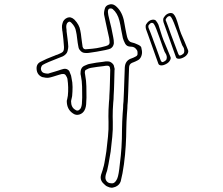

<svg xmlns="http://www.w3.org/2000/svg" viewBox="-20 -829 1040 897"><path d="M621 -622Q638 -615 640 -607.5Q642 -600 643 -592Q645 -578 639.5 -565Q634 -552 623 -547Q614 -542 601 -537L598 -536Q583 -530 583 -513Q582 -499 582 -485Q582 -471 581 -457Q580 -443 580 -428.5Q580 -414 579 -399Q578 -388 578 -376.5Q578 -365 577 -354Q576 -346 575.5 -338Q575 -330 575 -322L573 -296Q572 -279 571 -260.5Q570 -242 570 -225Q570 -193 567.5 -149.5Q565 -106 559 -61.5Q553 -17 544 18Q538 36 519 44Q515 45 510.5 46.5Q506 48 502 48Q493 48 483 43Q477 41 471.5 36Q466 31 460 25Q446 9 452 -12L455 -21Q457 -25 457 -27Q459 -32 460 -36Q461 -40 462 -44Q465 -52 468 -68.5Q471 -85 473.5 -101Q476 -117 477 -123Q481 -157 484.5 -191Q488 -225 487 -259Q486 -285 487 -316Q488 -325 488 -333.5Q488 -342 489 -351Q490 -359 490.5 -367Q491 -375 491 -383Q493 -412 493.5 -442Q494 -472 495 -502Q495 -507 494 -510L493 -515Q493 -517 489.5 -519.5Q486 -522 484 -522H476L463 -520Q449 -519 434 -516.5Q419 -514 405 -512Q396 -511 384 -504Q377 -501 377 -496Q376 -492 376.5 -487.5Q377 -483 378 -478Q383 -452 383.5 -425.5Q384 -399 384 -373L383 -353Q383 -329 375 -314Q367 -299 351 -294Q335 -289 321 -299Q292 -318 292 -357V-358L294 -366Q295 -370 295.5 -374Q296 -378 297 -382Q301 -420 295 -461Q294 -467 287 -477.5Q280 -488 257 -480L244 -476Q241 -475 228 -471Q215 -467 208 -466Q201 -465 193 -466Q185 -467 177 -469Q153 -479 151 -506Q149 -531 171 -541Q184 -548 198 -554Q212 -560 225 -565L233 -568Q237 -570 241 -571.5Q245 -573 249 -574Q254 -576 264.5 -581Q275 -586 277 -593Q279 -597 279 -609Q278 -628 276 -646Q274 -664 272 -681L271 -685Q270 -693 269.5 -702Q269 -711 272 -720Q276 -738 294 -746Q311 -753 328 -737Q351 -713 355 -687Q357 -679 358 -670.5Q359 -662 360 -654L363 -631L366 -610Q370 -597 383 -599Q413 -601 431.5 -604Q450 -607 475 -614Q481 -616 485 -618Q491 -622 492 -628Q492 -633 491.5 -639Q491 -645 490 -651Q488 -662 485 -673.5Q482 -685 480 -696Q477 -711 473.5 -726Q470 -741 467 -757Q464 -768 469 -786Q472 -802 488 -807Q504 -813 518 -803Q547 -781 558 -737Q560 -727 562 -716Q564 -705 566 -694L571 -669Q572 -666 572.5 -662.5Q573 -659 574 -656Q580 -634 595 -631Q609 -628 621 -622ZM614 -565Q622 -569 622.5 -575.5Q623 -582 622 -589Q621 -595 613 -603Q605 -611 591 -611Q572 -611 564.5 -625.5Q557 -640 554 -651L546 -691Q545 -701 542.5 -711.5Q540 -722 538 -732Q529 -768 506 -787Q503 -790 495 -789.5Q487 -789 485 -781Q483 -774 486 -758.5Q489 -743 493.5 -726.5Q498 -710 500 -700L509 -655Q512 -642 512 -627Q510 -610 496 -602Q490 -599 471.5 -595Q453 -591 431.5 -587.5Q410 -584 395 -582Q387 -581 380.5 -581.5Q374 -582 374 -582Q365 -583 357 -590.5Q349 -598 347 -607Q346 -612 345 -617.5Q344 -623 343 -629L340 -652Q339 -660 338 -668Q337 -676 335 -683Q332 -704 314 -722Q306 -730 301 -727Q299 -726 296 -723.5Q293 -721 291 -715Q289 -708 289.5 -701.5Q290 -695 291 -688V-683Q293 -666 295.5 -648Q298 -630 299 -611Q299 -604 295.5 -590Q292 -576 274 -566Q270 -564 250 -556.5Q230 -549 209 -540Q188 -531 180 -526Q176 -524 173.5 -518Q171 -512 171 -507Q173 -492 185 -488Q194 -485 205 -485Q210 -487 216 -488.5Q222 -490 228 -492Q234 -494 238 -495L251 -499Q258 -501 264.5 -503.5Q271 -506 277 -507Q288 -509 296 -504Q304 -499 306 -491L308 -486Q313 -476 314 -465Q319 -444 319 -422.5Q319 -401 317 -380Q316 -375 315 -370.5Q314 -366 313 -362L312 -356Q312 -327 332 -316Q338 -311 346 -313Q353 -317 357 -323Q363 -335 363 -353L364 -373Q364 -399 363.5 -424.5Q363 -450 358 -475Q355 -484 357 -498Q360 -516 375 -522Q382 -525 388 -527.5Q394 -530 401 -531Q430 -537 460 -540L473 -542H485Q494 -542 503 -534.5Q512 -527 513 -518L514 -514Q515 -511 515.5 -508Q516 -505 515 -501Q514 -471 513.5 -441.5Q513 -412 511 -382Q511 -374 510.5 -365.5Q510 -357 509 -349Q508 -341 508 -332.5Q508 -324 507 -315Q506 -284 507 -259Q508 -224 504.5 -189.5Q501 -155 497 -121Q496 -115 493 -97.5Q490 -80 487 -63Q484 -46 482 -39Q481 -35 480 -30.5Q479 -26 477 -22Q469 1 475 12.5Q481 24 492.5 26.5Q504 29 511 26Q521 21 528 4.5Q535 -12 540 -64Q545 -101 547.5 -140Q550 -179 550 -225Q550 -243 551 -261.5Q552 -280 553 -298L555 -323Q555 -331 555.5 -339.5Q556 -348 557 -355Q558 -366 558 -377.5Q558 -389 559 -400Q560 -414 560 -429Q560 -444 561 -458Q562 -472 562 -486Q562 -500 563 -514Q565 -545 591 -555L594 -556Q599 -558 604 -560Q609 -562 614 -565ZM858 -596Q862 -588 856 -577.5Q850 -567 838 -561Q825 -554 814.5 -554.5Q804 -555 802 -562Q799 -570 790.5 -594Q782 -618 772 -646Q762 -674 754 -696.5Q746 -719 744 -725Q742 -732 742.5 -739Q743 -746 751 -755Q760 -765 771.5 -767.5Q783 -770 790 -764Q797 -757 802 -745Q809 -727 814 -708.5Q819 -690 826 -672Q834 -653 842.5 -634Q851 -615 858 -596ZM839 -581Q841 -586 841 -591Q841 -596 840 -600Q839 -605 836 -609.5Q833 -614 831 -618Q828 -624 822 -642Q816 -660 808 -682Q800 -704 792.5 -722.5Q785 -741 780 -748Q779 -750 776 -752.5Q773 -755 768 -753Q764 -752 760.5 -748Q757 -744 756 -742Q752 -736 756 -730Q761 -718 765 -706.5Q769 -695 773 -684Q773 -683 778 -670Q783 -657 790 -638Q797 -619 803.5 -602Q810 -585 813 -577Q814 -575 816 -572Q818 -569 822 -570Q827 -571 832.5 -575Q838 -579 839 -581ZM744 -641Q752 -622 760 -603Q768 -584 776 -564Q780 -557 774 -546.5Q768 -536 756 -530Q743 -523 733 -523.5Q723 -524 720 -531Q717 -539 708.5 -563Q700 -587 690 -615Q680 -643 672 -665.5Q664 -688 662 -693Q660 -701 660.5 -708Q661 -715 669 -724Q678 -734 689.5 -736.5Q701 -739 708 -733Q716 -723 720 -714Q726 -696 731.5 -677.5Q737 -659 744 -641ZM757 -550Q761 -560 758 -569Q757 -574 754 -578.5Q751 -583 749 -587Q746 -593 740 -611Q734 -629 726 -651Q718 -673 711 -691.5Q704 -710 699 -717Q695 -723 687 -722Q683 -721 679.5 -717Q676 -713 674 -711Q673 -707 673 -704Q673 -701 674 -699Q679 -687 683.5 -675.5Q688 -664 692 -653Q692 -652 697 -639Q702 -626 709 -607Q716 -588 722 -571Q728 -554 731 -546Q733 -544 734.5 -541Q736 -538 740 -539Q745 -540 750.5 -544Q756 -548 757 -550Z"/></svg>

Font: Shizuru
Style: Regular
Weight: 400
Version: Version 1.000